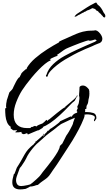

<svg xmlns="http://www.w3.org/2000/svg" viewBox="-20 -992 834 1484"><path d="M197 47Q193 47 193 43Q193 38 188 38Q181 38 176 42Q169 45 162 45Q158 45 151.5 41Q145 37 145 33Q145 33 147 31Q148 30 148 28Q148 27 147 27Q146 27 145 28H143L122 31Q117 31 111.5 31Q106 31 101 32L99 29Q101 29 101 27V24Q104 23 107 22Q110 21 112 18L110 15H81Q78 11 70 6Q61 1 61 -4Q61 -5 63 -7Q64 -8 64 -11Q44 -24 34.5 -47Q25 -70 22.5 -96.5Q20 -123 20 -146V-152Q20 -155 23 -156L25 -155L27 -157H29Q27 -163 27 -166V-175Q27 -190 32 -212Q32 -214 32.5 -216.5Q33 -219 34 -222Q34 -224 35 -225V-224L52 -277Q55 -281 58 -284Q61 -287 65 -291Q68 -294 71 -297.5Q74 -301 77 -305Q78 -308 84.5 -321.5Q91 -335 99.5 -352Q108 -369 117 -382Q126 -395 132 -396Q133 -400 135 -403.5Q137 -407 139 -411Q141 -415 143 -418.5Q145 -422 146 -426Q151 -432 157 -437.5Q163 -443 169 -448Q171 -449 178 -456L180 -457H182L185 -458L189 -460L185 -463Q209 -505 252 -542Q295 -579 344.5 -610.5Q394 -642 435 -664Q437 -669 438 -670Q438 -672 442 -673Q447 -675 452.5 -678Q458 -681 463 -683L484 -692Q518 -707 543 -718.5Q568 -730 593 -739Q618 -748 652 -753Q660 -754 669 -754.5Q678 -755 686 -755Q703 -755 719 -758Q731 -756 743 -744.5Q755 -733 763 -719Q771 -705 771 -693Q771 -672 755 -662Q749 -658 741 -656L726 -650Q718 -647 710.5 -643.5Q703 -640 695 -636Q687 -632 678.5 -629Q670 -626 662 -622Q643 -615 614 -601Q584 -588 550.5 -570Q517 -552 483 -532Q450 -512 421 -489Q393 -467 372.5 -445Q352 -423 348 -402Q345 -399 342 -399Q335 -399 335 -408Q335 -412 338 -412Q353 -460 391.5 -496.5Q430 -533 479.5 -560Q529 -587 573 -607Q608 -623 643 -638.5Q678 -654 713 -669L719 -673Q723 -675 724 -678H727L728 -681Q727 -682 725 -682Q723 -682 721 -683Q717 -684 718 -688Q710 -685 695.5 -681Q681 -677 673 -677Q668 -677 669 -680H667Q660 -680 641 -674Q622 -668 598 -659Q574 -650 550.5 -640.5Q527 -631 510 -624Q493 -617 490 -615Q472 -605 454 -591Q445 -584 436 -578Q427 -572 418 -566Q420 -566 423.5 -565Q427 -564 426 -561Q420 -560 405.5 -554Q391 -548 378 -541.5Q365 -535 363 -529Q364 -530 365 -530Q366 -530 367 -531Q368 -532 371 -532Q372 -532 372 -530Q372 -530 370 -524Q352 -518 327.5 -498Q303 -478 276.5 -450.5Q250 -423 225 -393Q200 -363 180.5 -336.5Q161 -310 150 -293Q125 -253 105.5 -202.5Q86 -152 86 -105Q86 -2 190 -2H204Q207 -2 210 -2Q213 -2 217 -3V-6Q223 -12 231 -12Q232 -12 232 -11H235Q237 -16 241 -16L250 -19L264 -14V-17Q269 -22 280.5 -27Q292 -32 298 -34Q299 -34 300 -34.5Q301 -35 303 -36Q307 -37 307 -37Q315 -42 322 -49Q329 -56 335 -62L344 -66L343 -58L349 -59V-60Q349 -63 352 -64L355 -67L359 -68Q364 -72 381.5 -86.5Q399 -101 420.5 -118.5Q442 -136 460.5 -149.5Q479 -163 486 -164L483 -166Q495 -177 515.5 -193.5Q536 -210 554 -226.5Q572 -243 574 -253H580Q580 -245 575 -247L558 -214L548 -205Q545 -203 542 -200.5Q539 -198 537 -196Q511 -169 476.5 -134.5Q442 -100 405 -69.5Q368 -39 334 -21Q329 -19 320 -15Q311 -11 309 -6L315 -7L276 17L277 14Q274 15 262.5 19.5Q251 24 236 30.5Q221 37 210 41.5Q199 46 197 47ZM135 472Q107 472 91 459Q75 446 75 417Q75 399 79 386L87 354L92 351L101 328L110 304Q116 293 124 282Q132 271 138 259Q158 224 169.5 203Q181 182 197 163.5Q213 145 244 120Q245 114 250 112Q252 111 253 110Q254 109 255 108L252 105Q252 103 255.5 102Q259 101 260 101V100L313 53Q313 52 315 46.5Q317 41 318 41H319Q319 53 315 62H318Q319 61 321 57Q323 53 323 52V47Q340 33 352 15L355 20L365 7V6Q367 6 379 -2Q391 -10 405.5 -20.5Q420 -31 431.5 -40.5Q443 -50 444 -54L445 -55L525 -92L535 -90Q538 -98 545 -105Q545 -106 546 -106H548V-108Q559 -117 573 -120Q574 -121 576 -123Q578 -125 578 -126Q578 -130 576 -130Q573 -130 573 -134Q573 -140 577 -147Q581 -152 581 -159V-161H580Q580 -160 578 -160Q577 -160 577 -162Q577 -171 583 -180Q587 -187 589 -196L592 -216Q593 -221 593.5 -225.5Q594 -230 594 -234Q594 -237 593.5 -241Q593 -245 592 -250L591 -247V-250Q591 -258 591.5 -267Q592 -276 593 -285Q594 -294 594 -303Q594 -312 595 -320Q604 -331 620 -331Q635 -331 648 -321Q661 -311 669 -298Q668 -297 668 -296Q668 -296 670 -290Q672 -286 670 -284Q671 -281 671 -270Q671 -254 668 -239Q663 -222 662 -207Q661 -195 656 -186Q653 -182 650.5 -176.5Q648 -171 648 -166V-158Q648 -152 646 -150Q644 -148 641 -149Q637 -149 637 -144Q637 -141 638 -140Q639 -138 639 -135Q639 -133 638 -130.5Q637 -128 636 -126H649Q678 -126 701.5 -118.5Q725 -111 725 -80Q725 -74 721 -70Q718 -67 716 -62Q714 -60 713 -58Q712 -55 709 -55Q706 -55 708 -57Q708 -58 706 -60Q706 -67 710 -72Q713 -78 713 -84Q713 -93 703 -98Q693 -103 680.5 -105.5Q668 -108 659 -108Q651 -108 644.5 -107.5Q638 -107 631 -105Q634 -102 634 -98L631 -86Q627 -77 627 -75Q611 -34 588.5 8.5Q566 51 540 94Q526 117 506.5 146.5Q487 176 468.5 205Q450 234 436 255Q429 266 421 278Q413 290 405 301Q397 312 389 323.5Q381 335 374 346Q359 370 344 382.5Q329 395 312 406Q295 417 273 437Q261 438 244 445Q227 450 212 450Q210 452 200.5 457Q191 462 182 466Q173 470 169 469Q153 472 135 472ZM144 446Q150 446 164.5 444Q179 442 194 438.5Q209 435 214 433Q219 430 232.5 419Q246 408 260 395Q274 382 280 376Q286 371 296 357.5Q306 344 311 337Q327 317 348.5 290.5Q370 264 390.5 235.5Q411 207 426 181Q441 155 443 136L460 119H461Q469 105 475 91Q481 77 489 63Q493 54 501 44Q504 39 507 34.5Q510 30 513 25Q516 19 524 5Q532 -9 538.5 -23Q545 -37 545 -41V-43Q549 -52 552 -63Q554 -68 555.5 -72.5Q557 -77 559 -82Q537 -73 516 -63.5Q495 -54 475 -44Q471 -42 467.5 -40.5Q464 -39 460 -37Q451 -33 445 -28Q435 -21 426 -14Q417 -7 408 1Q399 8 390 15Q381 22 371 29L351 44Q350 45 346.5 48Q343 51 342 51L343 50L268 117H267Q231 153 204 193Q197 203 191.5 213.5Q186 224 181 235Q176 245 169.5 255.5Q163 266 156 276Q151 284 145.5 292Q140 300 133 307Q129 319 122 337Q115 355 109.5 371.5Q104 388 104 399Q104 419 113 432.5Q122 446 144 446ZM788 -857Q786 -858 783.5 -858.5Q781 -859 779 -860Q776 -862 774.5 -866.5Q773 -871 768 -872Q768 -872 767.5 -872Q767 -872 768 -873Q765 -876 759 -883.5Q753 -891 749 -891Q749 -891 749.5 -892Q750 -893 749 -893V-894Q744 -894 742.5 -898.5Q741 -903 737 -905Q734 -908 730.5 -909Q727 -910 723 -912Q721 -914 720 -917Q719 -920 716 -921L710 -924Q708 -924 708 -925L694 -929Q689 -926 683 -923.5Q677 -921 675 -919Q668 -915 663 -914Q658 -913 653 -911Q646 -907 641.5 -903.5Q637 -900 630 -900Q628 -900 628 -895Q624 -897 611.5 -889Q599 -881 594 -879Q594 -878 593 -878Q588 -878 581 -872.5Q574 -867 569 -865Q566 -864 564 -864Q562 -864 560 -863Q560 -862 557 -862V-863Q557 -865 558.5 -868Q560 -871 566 -877Q573 -884 582 -889.5Q591 -895 600 -901Q626 -918 651.5 -934.5Q677 -951 704 -964Q708 -966 712 -968.5Q716 -971 720 -972L726 -971L729 -964H730L734 -957Q751 -945 761.5 -929.5Q772 -914 781 -895Q785 -889 789 -884Q793 -879 794 -871Q794 -862 792.5 -860Q791 -858 791 -858Q790 -858 790 -857.5Q790 -857 788 -857Z"/></svg>

Font: Water Brush
Style: Regular
Weight: 400
Designer: Robert E. Leuschke
Foundry: Robert E. Leuschke
Version: Version 1.010; ttfautohint (v1.8.4.7-5d5b)